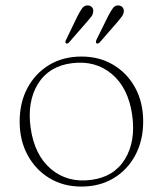

<svg xmlns="http://www.w3.org/2000/svg" viewBox="-20 -678 600 708"><path d="M280.5 -469.5Q346.5 -469.5 398 -438.8Q449.5 -408 478.8 -354Q508 -300 508 -230Q508 -160 479 -105.8Q450 -51.5 398.8 -20.8Q347.5 10 280 10Q214 10 162.8 -20.8Q111.5 -51.5 82 -105.8Q52.5 -160 52.5 -229.5Q52.5 -300 81.5 -354Q110.5 -408 161.8 -438.8Q213 -469.5 280.5 -469.5ZM315 -14.5Q400 -25 440.5 -90.8Q481 -156.5 467.5 -253.5Q453 -354.5 392.2 -405.2Q331.5 -456 245.5 -445Q160.5 -434.5 120 -368.8Q79.5 -303 93 -206Q107.5 -105.5 168.2 -54.5Q229 -3.5 315 -14.5ZM266 -619Q275.5 -637.5 283.5 -648.2Q291.5 -659 305.5 -658Q314 -657 319.5 -650.8Q325 -644.5 323.5 -634.5Q323 -625 316.5 -616.5Q310 -608 301.5 -598.5L234.5 -521.5Q228 -515 223 -518.5Q219 -521.5 223.5 -531ZM379 -619Q388.5 -637.5 396.5 -648.2Q404.5 -659 417.5 -658Q426.5 -657 432 -650.8Q437.5 -644.5 436.5 -634.5Q435 -625 428.8 -616.5Q422.5 -608 414.5 -598.5L347.5 -521.5Q341 -515 335.5 -518.5Q332 -521.5 335.5 -531Z"/></svg>

Font: Fraunces 9pt Thin
Style: Regular
Weight: 100
Version: Version 1.000;[b76b70a41]